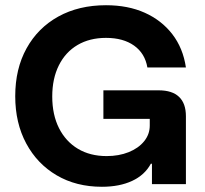

<svg xmlns="http://www.w3.org/2000/svg" viewBox="-20 -705 785 735"><path d="M370 10Q271.7 10 197.1 -33.8Q122.5 -77.5 80.4 -155.8Q38.3 -234.2 38.3 -336.7Q38.3 -441.7 81.7 -520Q125 -598.3 203.3 -641.7Q281.7 -685 385.8 -685Q470 -685 534.2 -656.2Q598.3 -627.5 639.6 -574.2Q680.8 -520.8 691.7 -446.7H544.2Q535 -500.8 493.3 -530.4Q451.7 -560 385.8 -560Q323.3 -560 277.1 -532.9Q230.8 -505.8 205.4 -455Q180 -404.2 180 -335.8Q180 -265.8 205.8 -214.6Q231.7 -163.3 278.3 -135.4Q325 -107.5 388.3 -107.5Q435 -107.5 472.5 -122.5Q510 -137.5 531.7 -164.2Q553.3 -190.8 553.3 -224.2V-250H375.8V-359.2H587.5Q639.2 -359.2 665.4 -334.2Q691.7 -309.2 691.7 -260V0H561.7V-78.3H557.5Q534.2 -35 485.8 -12.5Q437.5 10 370 10Z"/></svg>

Font: Funnel Display Light
Style: Bold
Weight: 700
Version: Version 1.000